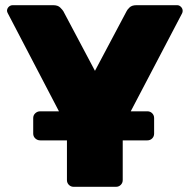

<svg xmlns="http://www.w3.org/2000/svg" viewBox="-20 -720 735 740"><path d="M135 -179Q124 -179 116 -186.5Q108 -194 108 -205V-265Q108 -276 116 -283.5Q124 -291 135 -291H548Q559 -291 566.5 -283.5Q574 -276 574 -265V-205Q574 -194 566.5 -186.5Q559 -179 548 -179ZM264 0Q253 0 245.5 -7.5Q238 -15 238 -26V-232L10 -669Q9 -671 8 -673.5Q7 -676 7 -678Q7 -687 13.5 -693.5Q20 -700 29 -700H185Q203 -700 212 -691Q221 -682 224 -677L346 -447L468 -677Q470 -682 479 -691Q488 -700 506 -700H663Q671 -700 677.5 -693.5Q684 -687 684 -678Q684 -676 683.5 -673.5Q683 -671 682 -669L453 -232V-26Q453 -15 445.5 -7.5Q438 0 427 0Z"/></svg>

Font: Rubik ExtraBold
Style: Regular
Weight: 800
Designer: Hubert and Fischer
Foundry: Hubert and Fischer
Version: Version 2.300;gftools[0.9.30]